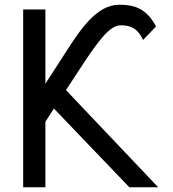

<svg xmlns="http://www.w3.org/2000/svg" viewBox="-20 -792 732 812"><path d="M78 0H172V-277L208 -333L527 0H649L259 -411L320 -504C397 -622 445 -685 490 -685C524 -685 560 -678 585 -623L640 -680C598 -760 543 -772 484 -772C390 -772 321 -668 267 -585L172 -438V-752H78Z"/></svg>

Font: Hibana 45 SubMedium
Style: Regular
Weight: 500
Width: 6
Designer: pygmalion
Foundry: ybstudio
Version: Version 2021.007;FEAKit 1.0